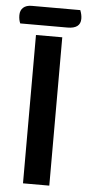

<svg xmlns="http://www.w3.org/2000/svg" viewBox="-76 -819 386 851"><g transform="rotate(5 116.5 -393.5)"><path d="M246 -787Q254 -767 254 -749Q254 -705 196 -705H-14Q-21 -721 -21 -741Q-21 -763 -7.5 -775Q6 -787 30 -787ZM177 0H60V-660H177Z"/></g></svg>

Font: Sansita
Style: Regular
Weight: 400
Designer: Pablo Cosgaya
Foundry: Omnibus-Type
Version: Version 1.006;hotconv 1.0.109;makeotfexe 2.5.65596